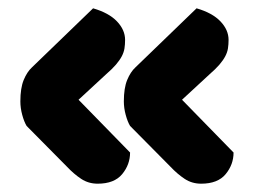

<svg xmlns="http://www.w3.org/2000/svg" viewBox="-20 -461 614 462"><path d="M542 -94Q542 -65 523 -42Q504 -19 464 -19Q442 -19 424.5 -30.5Q407 -42 390 -60L293 -158Q287 -168 282.5 -184.5Q278 -201 278 -217Q278 -249 286 -268.5Q294 -288 306 -299L453 -441Q491 -430 510.5 -409.5Q530 -389 530 -365Q530 -354 528.5 -344.5Q527 -335 522 -325.5Q517 -316 508 -305.5Q499 -295 484 -282L418 -221ZM293 -94Q293 -65 274 -42Q255 -19 215 -19Q193 -19 175.5 -30.5Q158 -42 141 -60L44 -158Q38 -168 33.5 -184.5Q29 -201 29 -217Q29 -249 37 -268.5Q45 -288 57 -299L204 -441Q242 -430 261.5 -409.5Q281 -389 281 -365Q281 -354 279.5 -344.5Q278 -335 273 -325.5Q268 -316 259 -305.5Q250 -295 235 -282L169 -221Z"/></svg>

Font: Baloo
Style: Regular
Weight: 400
Designer: Sarang Kulkarni and Ek Type
Foundry: Ek Type
Version: Version 1.443;PS 1.000;hotconv 16.6.51;makeotf.lib2.5.65220;